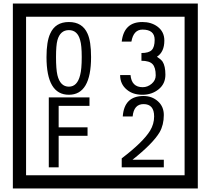

<svg xmlns="http://www.w3.org/2000/svg" viewBox="-20 -980 1195 1090"><path d="M1103 90H53V-960H1103ZM1028 15V-885H128V15ZM497 -656Q497 -442 371 -442Q244 -442 244 -656Q244 -744 265 -789Q294 -855 371 -855Q448 -855 477 -789Q497 -745 497 -656ZM444 -656Q444 -723 435 -752Q420 -809 371 -809Q322 -809 306 -752Q298 -723 298 -656Q298 -587 306 -553Q322 -488 371 -488Q419 -488 435 -554Q444 -587 444 -656ZM919 -556Q919 -504 880.5 -473Q842 -442 789 -442Q734 -442 700 -471Q662 -502 662 -554H721Q727 -485 790 -485Q818 -485 841 -504.5Q864 -524 864 -552Q864 -597 846 -616Q828 -635 783 -635V-679Q825 -679 841.5 -696Q858 -713 858 -754Q858 -812 789 -812Q738 -812 726 -744H671Q684 -855 788 -855Q839 -855 874 -829Q913 -800 913 -750Q913 -685 871 -658Q895 -642 903 -630Q919 -605 919 -556ZM488 -379H313V-257H477V-209H313V-30H257V-427H488ZM910 -30H671V-81Q792 -173 832 -238Q855 -276 855 -319Q855 -389 795 -389Q740 -389 733 -319H677Q685 -435 795 -435Q843 -435 876.5 -405Q910 -375 910 -327Q910 -271 886 -229Q848 -165 732 -73H910Z"/></svg>

Font: Unicode BMP Fallback SIL
Style: Regular
Weight: 400
Foundry: NRSI, SIL International
Version: Version 5.1 Based on Unicode 5.1